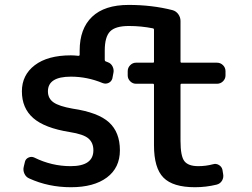

<svg xmlns="http://www.w3.org/2000/svg" viewBox="-20 -784 1040 792"><path d="M177.7 -407.2Q177.7 -377.9 200.7 -361.8Q223.6 -345.7 279.3 -335.9Q384.8 -320.3 429.7 -279.3Q474.6 -238.3 474.6 -164.1Q474.6 -91.8 420.9 -51.8Q367.2 -11.7 272.5 -11.7Q179.7 -11.7 100.6 -47.9Q86.9 -53.7 80.6 -67.9Q74.2 -82 78.1 -96.7L83 -117.2Q85.9 -128.9 98.1 -134.3Q110.4 -139.6 122.1 -133.8Q193.4 -98.6 271.5 -98.6Q365.2 -98.6 365.2 -164.1Q365.2 -195.3 344.7 -212.9Q324.2 -230.5 267.6 -239.3Q164.1 -255.9 117.2 -296.9Q70.3 -337.9 70.3 -407.2Q70.3 -474.6 123.5 -515.1Q176.8 -555.7 272.5 -555.7Q285.2 -555.7 303.7 -553.7Q308.6 -553.7 308.6 -558.6V-575.2Q308.6 -666 359.9 -714.8Q411.1 -763.7 510.7 -763.7Q607.4 -763.7 691.4 -742.2Q706.1 -738.3 715.3 -725.6Q724.6 -712.9 724.6 -697.3V-529.3Q724.6 -525.4 728.5 -525.4H875Q889.6 -525.4 899.9 -515.1Q910.2 -504.9 910.2 -490.2V-472.7Q910.2 -459 899.9 -448.7Q889.6 -438.5 875 -438.5H728.5Q724.6 -438.5 724.6 -433.6V-203.1Q724.6 -139.6 740.7 -119.1Q756.8 -98.6 797.9 -98.6Q829.1 -98.6 858.4 -106.4Q871.1 -110.4 882.8 -103.5Q894.5 -96.7 897.5 -84L900.4 -66.4Q903.3 -51.8 896 -39.1Q888.7 -26.4 874 -22.5Q830.1 -11.7 784.2 -11.7Q693.4 -11.7 654.3 -51.3Q615.2 -90.8 615.2 -184.6V-433.6Q615.2 -438.5 611.3 -438.5H541Q527.3 -438.5 517.1 -448.7Q506.8 -459 506.8 -472.7V-490.2Q506.8 -504.9 517.1 -515.1Q527.3 -525.4 541 -525.4H611.3Q615.2 -525.4 615.2 -529.3V-662.1Q615.2 -666 611.3 -667Q562.5 -676.8 511.7 -676.8Q456.1 -676.8 434.1 -654.3Q412.1 -631.8 412.1 -575.2V-537.1Q412.1 -532.2 416 -530.8Q419.9 -529.3 424.8 -527.3Q438.5 -522.5 444.8 -508.8Q451.2 -495.1 447.3 -480.5L443.4 -460Q439.5 -447.3 427.7 -441.9Q416 -436.5 403.3 -441.4Q339.8 -467.8 272.5 -467.8Q177.7 -467.8 177.7 -407.2Z"/></svg>

Font: Gen Jyuu Gothic L Monospace Medium
Style: Regular
Weight: 500
Designer: [Source Han Sans]
Ryoko NISHIZUKA  (kana & ideographs); Paul D. Hunt (Latin, Greek & Cyrillic); Wenlong ZHANG  (bopomofo
Version: Version 1.002.20150607